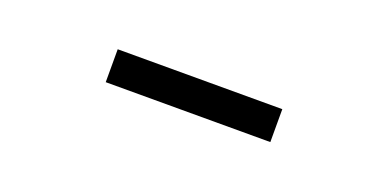

<svg xmlns="http://www.w3.org/2000/svg" viewBox="-18 -770 576 285"><g transform="rotate(20 270.0 -628.0)"><path d="M140 -654H400V-602H140Z"/></g></svg>

Font: Assistant-zap
Style: zap
Weight: 400
Designer: Hebrew By Ben Nathan, Latin by Paul Hunt
Version: Version 2.001